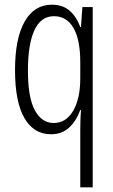

<svg xmlns="http://www.w3.org/2000/svg" viewBox="-20 -562 482 818"><path d="M322 -6Q322 -20 322.5 -43.5Q323 -67 325 -93H322Q304 -45 273.5 -17.5Q243 10 197 10Q124 10 84 -59Q44 -128 44 -263Q44 -398 85 -470Q126 -542 201 -542Q247 -542 276.5 -516.5Q306 -491 322 -447H325L331 -532H375V236H322ZM209 -38Q261 -38 291.5 -89.5Q322 -141 322 -229V-297Q322 -393 293 -443Q264 -493 210 -493Q154 -493 126.5 -433Q99 -373 99 -262Q99 -146 128.5 -92Q158 -38 209 -38Z"/></svg>

Font: Noto Sans Gurmukhi ExtraCondensed Light
Style: Regular
Weight: 300
Width: 2
Designer: Jelle Bosma - Monotype Design Team
Foundry: Monotype Imaging Inc.
Version: Version 2.004; ttfautohint (v1.8.4.7-5d5b)